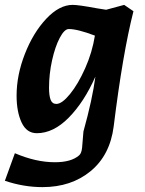

<svg xmlns="http://www.w3.org/2000/svg" viewBox="-38 -532 594 787"><path d="M187 133Q254 133 286 105Q296 97 298.5 73.5Q301 50 304 7Q341 -126 353 -218Q307 -114 244 -50Q181 14 113 14Q71 14 50.5 -30Q30 -74 30 -140Q30 -224 64 -311Q98 -398 151.5 -455Q205 -512 260 -512Q284 -512 359 -498L397 -492L471 -512L509 -486Q465 -313 428 -14Q413 104 333.5 169.5Q254 235 136 235Q59 235 -18 209L23 96Q109 133 187 133ZM193 -106Q216 -106 249 -146.5Q282 -187 311 -252Q340 -317 351 -386Q280 -413 244 -413Q226 -413 207 -377Q188 -341 175.5 -285Q163 -229 163 -172Q163 -140 169.5 -123Q176 -106 193 -106Z"/></svg>

Font: Andada Pro ExtraBold
Style: Italic
Weight: 800
Italic angle: -6.99998°
Designer: Carolina Giovagnoli
Foundry: Huerta Tipografica
Version: Version 3.005; ttfautohint (v1.8.4)